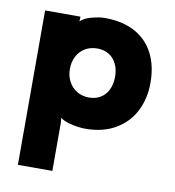

<svg xmlns="http://www.w3.org/2000/svg" viewBox="-80 -554 769 845"><g transform="rotate(10 305.0 -131.5)"><path d="M410 -236Q410 -269 397.5 -294Q385 -319 363 -332Q341 -345 312 -345Q282 -345 258.5 -331.5Q235 -318 221.5 -293Q208 -268 208 -236Q208 -204 221.5 -179Q235 -154 258.5 -140Q282 -126 312 -126Q341 -126 363 -139Q385 -152 397.5 -177Q410 -202 410 -236ZM568 -236Q568 -167 540 -111Q512 -55 456 -21.5Q400 12 320 12Q292 12 257.5 4Q223 -4 208 -17L210 8V220H56V-470H214V-464L213 -449Q231 -466 264.5 -474.5Q298 -483 320 -483Q400 -483 455.5 -453Q511 -423 539.5 -367.5Q568 -312 568 -236Z"/></g></svg>

Font: Kreadon
Style: Regular
Weight: 400
Designer: kohakuno
Foundry: StudioGnu
Version: Version 1.000;Glyphs 3.1.2 (3151)